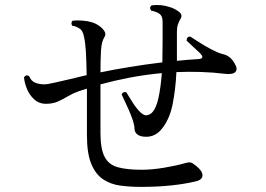

<svg xmlns="http://www.w3.org/2000/svg" viewBox="-20 -746 1040 751"><path d="M531 -15Q489 -15 451 -20Q413 -25 383.5 -44.5Q354 -64 337 -105Q320 -146 320 -218V-399Q311 -397 302.5 -394Q294 -391 285 -388Q263 -380 244 -368.5Q225 -357 205.5 -348.5Q186 -340 160 -340Q132 -340 113 -358Q94 -376 84.5 -400.5Q75 -425 74 -444Q83 -456 94 -448Q102 -429 117.5 -422.5Q133 -416 156 -416Q164 -416 197 -423.5Q230 -431 269 -440Q280 -443 293 -446Q306 -449 319 -452Q318 -509 316 -543Q314 -577 309 -600Q304 -628 290 -635Q276 -644 263 -645Q259 -650 259.5 -656Q260 -662 264 -665Q281 -667 302 -665.5Q323 -664 339 -659Q353 -655 367 -645.5Q381 -636 388.5 -624Q396 -612 388 -600Q377 -583 375 -547Q373 -511 373 -463Q426 -474 487 -484Q548 -494 615 -502Q616 -541 616 -581.5Q616 -622 616 -659Q616 -675 611.5 -683Q607 -691 599 -695Q586 -702 572 -704Q562 -716 573 -725Q610 -730 645 -718Q665 -712 681 -699Q697 -686 684 -669Q680 -662 676 -650.5Q672 -639 672 -623V-508Q693 -510 714 -512Q735 -514 757 -515Q782 -517 764 -536Q760 -541 748.5 -551Q737 -561 726 -572Q715 -583 710 -587Q710 -603 724 -603Q734 -597 757 -582Q780 -567 805.5 -553.5Q831 -540 849 -535Q864 -532 875.5 -524Q887 -516 897 -499Q911 -477 901.5 -465.5Q892 -454 863 -457Q814 -463 765.5 -464.5Q717 -466 670 -464Q667 -397 655 -337.5Q643 -278 612 -241Q602 -228 586.5 -219.5Q571 -211 552 -211Q529 -211 517.5 -220Q506 -229 506 -243Q506 -256 499.5 -275.5Q493 -295 484 -315.5Q475 -336 467 -352.5Q459 -369 456 -376Q458 -383 463.5 -385Q469 -387 474 -385Q482 -372 498 -346.5Q514 -321 530 -306Q543 -295 550 -295Q563 -295 573 -304Q591 -321 600 -363.5Q609 -406 613 -460Q548 -454 488 -442.5Q428 -431 373 -416V-225Q373 -163 389.5 -132Q406 -101 442 -91.5Q478 -82 534 -82Q574 -82 622 -90Q670 -98 704 -108Q718 -112 725.5 -110.5Q733 -109 746 -98Q772 -78 772 -60Q772 -42 743 -36Q701 -26 647.5 -20.5Q594 -15 531 -15Z"/></svg>

Font: Zen Old Mincho
Style: Regular
Weight: 400
Designer: Yoshimichi Ohira
Foundry: Positype
Version: Version 1.001